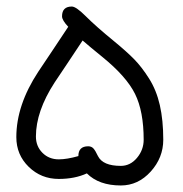

<svg xmlns="http://www.w3.org/2000/svg" viewBox="-20 -680 560 588"><path d="M233 -556Q216 -530 185.5 -484.5Q155 -439 147 -427Q90 -339 90 -262Q90 -232 110 -212Q130 -192 160 -192Q185 -192 220 -202Q220 -232 250 -232Q260 -232 266 -225.5Q272 -219 280 -202Q295 -172 350 -172Q379 -172 399.5 -196.5Q420 -221 420 -252Q420 -339 393.5 -392.5Q367 -446 293 -506Q256 -536 233 -556ZM189 -598Q170 -618 170 -630Q170 -660 200 -660Q213 -660 243 -630Q274 -599 329 -554Q368 -522 391 -498.5Q414 -475 436.5 -439.5Q459 -404 469.5 -358Q480 -312 480 -252Q480 -197 441.5 -154.5Q403 -112 350 -112Q283 -112 246 -149Q209 -132 160 -132Q106 -132 68 -169Q30 -206 30 -260Q30 -358 97 -460Q105 -472 138.5 -522Q172 -572 189 -598Z"/></svg>

Font: Pecita
Style: Book
Weight: 400
Width: 7
Version: Version 4.3